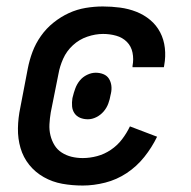

<svg xmlns="http://www.w3.org/2000/svg" viewBox="-20 -562 590 594"><path d="M236 12Q203 12 172.5 6.5Q142 1 115.5 -14Q89 -29 70.5 -52Q52 -75 43.5 -104Q35 -133 35.5 -165Q36 -197 43 -230L66 -350Q71 -376 80.5 -401.5Q90 -427 106.5 -450.5Q123 -474 145.5 -492Q168 -510 193 -521.5Q218 -533 245 -537.5Q272 -542 298 -542Q325 -542 351.5 -538.5Q378 -535 402 -525.5Q426 -516 445 -500Q464 -484 475.5 -462Q487 -440 490 -413.5Q493 -387 488 -360L487 -354H390V-358Q394 -379 390 -399Q386 -419 372.5 -432.5Q359 -446 339.5 -451.5Q320 -457 299 -457Q275 -457 250 -448.5Q225 -440 205.5 -422Q186 -404 175.5 -380.5Q165 -357 161 -334L137 -214Q134 -196 133 -178Q132 -160 136 -143.5Q140 -127 148.5 -113Q157 -99 171 -90Q185 -81 201.5 -77Q218 -73 236 -73Q258 -73 280.5 -79Q303 -85 323 -98.5Q343 -112 357.5 -131Q372 -150 382 -171L466 -139Q450 -106 426.5 -76.5Q403 -47 372 -26.5Q341 -6 305.5 3Q270 12 236 12ZM252 -193Q239 -193 228 -197.5Q217 -202 210.5 -211.5Q204 -221 203 -233Q202 -245 204 -258L205 -262Q208 -275 213 -288.5Q218 -302 227 -313Q236 -324 249.5 -330.5Q263 -337 276 -337Q289 -337 300 -332.5Q311 -328 317 -318.5Q323 -309 324.5 -297Q326 -285 323 -272L322 -268Q320 -255 315 -241.5Q310 -228 300.5 -217Q291 -206 278 -199.5Q265 -193 252 -193Z"/></svg>

Font: Lode Dark
Style: Bold Italic
Weight: 700
Italic angle: -11°
Monospace: yes
Designer: Belleve Invis
Foundry: Belleve Invis
Version: Version 29.2.0; ttfautohint (v1.8.3)